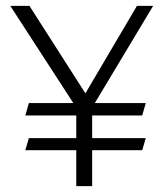

<svg xmlns="http://www.w3.org/2000/svg" viewBox="-20 -632 552 652"><path d="M78 -282H229L15 -612H80L270 -315L445 -612H500L302 -282H475L463 -240H293V-163H475L463 -122H293V0H239V-122H66L78 -163H239V-240H66Z"/></svg>

Font: Ancizar Sans Thin
Style: Regular
Weight: 100
Designer: Cesar Puertas, Viviana Monsalve, Julian Moncada, Julian Prieto, Jose Castro, Mariel Hernandez, Felipe Aragon, Sara Alarc
Version: Version 8.100